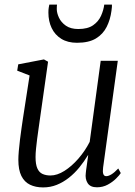

<svg xmlns="http://www.w3.org/2000/svg" viewBox="-20 -807 590 837"><path d="M168 10Q135 10 110.8 -1.8Q86.5 -13.5 73.2 -40Q60 -66.5 60 -110.5Q60 -126 62 -149.2Q64 -172.5 67.2 -198.8Q70.5 -225 74 -249.5Q77.5 -274 80 -290.5L109 -478L55 -499L59.5 -526.5L171.5 -548L189.5 -538L153.5 -284.5Q151 -265.5 147.8 -244Q144.5 -222.5 141.8 -200.5Q139 -178.5 137 -158.2Q135 -138 135 -122Q135 -90.5 142.8 -73Q150.5 -55.5 165.2 -48.8Q180 -42 200 -42Q229 -42 260.8 -62Q292.5 -82 321.5 -115.2Q350.5 -148.5 371 -188.5L419 -542H493.5L429.5 -77Q427 -58.5 430.2 -48.8Q433.5 -39 443 -39Q453 -39 466 -47Q479 -55 495.5 -72.5L506.5 -52.5Q501 -43.5 486.2 -28.8Q471.5 -14 450 -2.2Q428.5 9.5 402.5 9.5Q373.5 9.5 362 -8.8Q350.5 -27 354 -52.5Q354 -55 355.2 -63.8Q356.5 -72.5 358.2 -84.8Q360 -97 361.5 -109Q363 -121 364.5 -130L363.5 -130.5Q346.5 -102.5 325.8 -77Q305 -51.5 280.2 -32Q255.5 -12.5 227.5 -1.2Q199.5 10 168 10ZM315.5 -620.5Q275 -620.5 247.2 -637.8Q219.5 -655 205.2 -684.8Q191 -714.5 191 -752Q191 -765.5 192.5 -773.8Q194 -782 195 -787H228.5Q228 -783.5 227.8 -779.2Q227.5 -775 227.5 -767.5Q227.5 -750.5 237 -730Q246.5 -709.5 267.2 -695Q288 -680.5 321.5 -680.5Q362.5 -680.5 386 -697Q409.5 -713.5 420.5 -738.2Q431.5 -763 434.5 -787H468Q468 -783 467.8 -776.2Q467.5 -769.5 466 -760.5Q461 -721.5 445 -689.8Q429 -658 398 -639.2Q367 -620.5 315.5 -620.5Z"/></svg>

Font: Merriweather 60pt Light
Style: Italic
Weight: 300
Italic angle: -7.8°
Version: Version 2.101